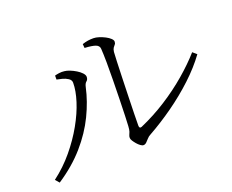

<svg xmlns="http://www.w3.org/2000/svg" viewBox="-106 -851 1213 1002"><g transform="rotate(-20 500.0 -350.0)"><path d="M547 -60Q540 -60 530.5 -67Q521 -74 512.5 -84Q504 -94 498 -103.5Q492 -113 492 -120Q492 -129 495 -135Q498 -141 501.5 -151Q505 -161 506 -181Q507 -198 508.5 -237.5Q510 -277 511 -328Q512 -379 513 -432.5Q514 -486 513.5 -532.5Q513 -579 511 -608Q510 -626 490.5 -633Q471 -640 431 -642L429 -664Q447 -670 461 -672Q475 -674 491 -674Q505 -674 522 -668.5Q539 -663 554.5 -655Q570 -647 580 -637.5Q590 -628 590 -620Q590 -610 585 -604.5Q580 -599 575 -592Q570 -585 568 -570Q567 -557 565.5 -519.5Q564 -482 562.5 -431.5Q561 -381 559.5 -328Q558 -275 557 -231.5Q556 -188 556 -165Q556 -148 570 -153Q646 -186 716.5 -231Q787 -276 847 -327.5Q907 -379 951 -429L973 -410Q930 -351 869.5 -294.5Q809 -238 739.5 -188.5Q670 -139 600 -100Q588 -94 580 -84.5Q572 -75 564 -67.5Q556 -60 547 -60ZM50 -48Q111 -94 159.5 -152.5Q208 -211 242.5 -272.5Q277 -334 295 -391Q313 -448 313 -492Q313 -507 298.5 -516.5Q284 -526 266 -530.5Q248 -535 237 -537V-559Q247 -562 261.5 -564Q276 -566 291 -564Q303 -563 319.5 -556.5Q336 -550 352.5 -540Q369 -530 379.5 -518.5Q390 -507 390 -497Q390 -482 380.5 -474.5Q371 -467 367 -448Q351 -374 314.5 -298.5Q278 -223 217.5 -153.5Q157 -84 69 -26Z"/></g></svg>

Font: Noto Serif JP ExtraLight Light
Style: Regular
Weight: 300
Version: Version 2.003-H1;hotconv 1.1.1;makeotfexe 2.6.0